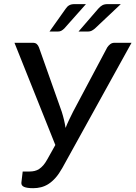

<svg xmlns="http://www.w3.org/2000/svg" viewBox="-20 -930 675 956"><path d="M126.5 -76Q140.5 -76 152.2 -78.8Q164 -81.5 174.8 -88.5Q185.5 -95.5 195.5 -107Q205.5 -118.5 215.5 -136.5L255.5 -208L52 -717H143Q156 -717 163 -710.8Q170 -704.5 174 -694L287.5 -373.5Q300.5 -332.5 306.5 -293Q314.5 -313.5 324 -333.2Q333.5 -353 344 -374L514 -694Q519.5 -702.5 528.5 -709.8Q537.5 -717 550.5 -717H635L290.5 -94Q274 -64.5 256.8 -45Q239.5 -25.5 221.5 -14Q203.5 -2.5 184.5 2.2Q165.5 7 145.5 7Q114.5 7 99.8 0.5Q85 -6 86.5 -21L93 -76ZM408 -909.5 299.5 -787.5Q292 -780.5 285.2 -776.8Q278.5 -773 268.5 -773H226.5L307 -886.5Q314.5 -898 324.8 -903.8Q335 -909.5 351 -909.5ZM581.5 -909.5 452 -787.5Q443.5 -780.5 436 -776.8Q428.5 -773 418.5 -773H371L469 -886.5Q478.5 -897.5 489 -903.5Q499.5 -909.5 515.5 -909.5Z"/></svg>

Font: Lato Medium
Style: Italic
Weight: 500
Italic angle: -7°
Designer: Lukasz Dziedzic
Foundry: tyPoland Lukasz Dziedzic
Version: Version 2.006; 2014-01-15